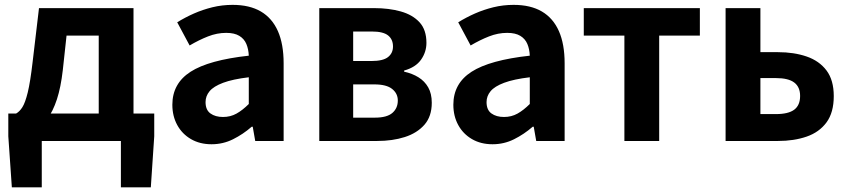

<svg xmlns="http://www.w3.org/2000/svg" viewBox="-20 -594 3575 809"><path d="M156 0V195.2H29.9L15 -20V-115.7H629.9V-20L615.5 195.2H489.4V0ZM396 -43.2V-444.1H260.4L244.6 -298.5Q236.3 -226 219.8 -175.5Q203.2 -125.1 179.8 -93.8Q156.4 -62.5 127.2 -47.7Q98 -32.8 64.1 -30.5L48 -115.7Q62.7 -123.9 74.4 -142.5Q86.2 -161 97 -204.9Q107.7 -248.9 117.2 -330.9L144.3 -559.8H542.5V-43.2Z M871.4 13.8Q821.9 13.8 784.6 -7.9Q747.4 -29.5 726.8 -67.2Q706.2 -105 706.2 -152.6Q706.2 -242.2 782.9 -291.6Q859.7 -341 1028.3 -359.4Q1027.2 -386.8 1018.1 -408.6Q1009 -430.4 988.4 -442.9Q967.8 -455.5 933.1 -455.5Q894.3 -455.5 856.3 -440.5Q818.3 -425.6 779 -402.4L726.7 -500.1Q760.1 -520.7 797.2 -537.1Q834.3 -553.4 875.3 -563.5Q916.3 -573.5 960.1 -573.5Q1031.4 -573.5 1079 -545.7Q1126.6 -517.8 1150.9 -463Q1175.1 -408.3 1175.1 -327V0H1055.4L1044.9 -59.9H1040.4Q1004.3 -28.4 962 -7.3Q919.8 13.8 871.4 13.8ZM919.7 -101.1Q951.1 -101.1 976.6 -115.4Q1002.1 -129.7 1028.3 -155.8V-268.4Q960.4 -260.3 920.2 -245.2Q880 -230.1 863.1 -209.7Q846.1 -189.3 846.1 -163.8Q846.1 -130.8 866.7 -116Q887.3 -101.1 919.7 -101.1Z M1325.3 0V-559.8H1556.3Q1618.7 -559.8 1668.6 -545.8Q1718.5 -531.8 1747.7 -500.1Q1776.8 -468.5 1776.8 -413.4Q1776.8 -374.9 1754.1 -342.5Q1731.3 -310.2 1682.8 -296.8V-292Q1717.1 -284.5 1743.2 -268.3Q1769.4 -252.1 1784.3 -225.8Q1799.3 -199.4 1799.3 -160.9Q1799.3 -103.7 1768.3 -68.3Q1737.2 -33 1685.4 -16.5Q1633.6 0 1569.3 0ZM1468.1 -336.9H1545.1Q1593.9 -336.9 1614.9 -353.5Q1635.9 -370.1 1635.9 -398.1Q1635.9 -428.2 1615.2 -444.7Q1594.5 -461.2 1547.3 -461.2H1468.1ZM1468.1 -98.3H1559.9Q1610.5 -98.3 1633.4 -118.3Q1656.2 -138.2 1656.2 -170.5Q1656.2 -200.1 1632.3 -219.2Q1608.4 -238.4 1557.1 -238.4H1468.1Z M2055.4 13.8Q2005.9 13.8 1968.6 -7.9Q1931.4 -29.5 1910.8 -67.2Q1890.2 -105 1890.2 -152.6Q1890.2 -242.2 1966.9 -291.6Q2043.7 -341 2212.3 -359.4Q2211.2 -386.8 2202.1 -408.6Q2193 -430.4 2172.4 -442.9Q2151.8 -455.5 2117.1 -455.5Q2078.3 -455.5 2040.3 -440.5Q2002.3 -425.6 1963 -402.4L1910.7 -500.1Q1944.1 -520.7 1981.2 -537.1Q2018.3 -553.4 2059.3 -563.5Q2100.3 -573.5 2144.1 -573.5Q2215.4 -573.5 2263 -545.7Q2310.6 -517.8 2334.9 -463Q2359.1 -408.3 2359.1 -327V0H2239.4L2228.9 -59.9H2224.4Q2188.3 -28.4 2146 -7.3Q2103.8 13.8 2055.4 13.8ZM2103.7 -101.1Q2135.1 -101.1 2160.6 -115.4Q2186.1 -129.7 2212.3 -155.8V-268.4Q2144.4 -260.3 2104.2 -245.2Q2064 -230.1 2047.1 -209.7Q2030.1 -189.3 2030.1 -163.8Q2030.1 -130.8 2050.7 -116Q2071.3 -101.1 2103.7 -101.1Z M2610.9 0V-444.1H2439.8V-559.8H2928.9V-444.1H2757.5V0Z M3037.3 0V-559.8H3184V-374.2H3258.1Q3325.5 -374.2 3378.8 -355.9Q3432 -337.6 3462.6 -297Q3493.1 -256.4 3493.1 -189Q3493.1 -120 3462.6 -78.4Q3432 -36.8 3378.8 -18.4Q3325.5 0 3258.1 0ZM3184 -113.3H3249.4Q3301.9 -113.3 3326.6 -131.9Q3351.3 -150.5 3351.3 -189.8Q3351.3 -227.5 3326.6 -246.2Q3301.9 -265 3249.4 -265H3184Z"/></svg>

Font: Noto Sans TC
Style: Regular
Weight: 100
Designer: Ryoko NISHIZUKA 西塚涼子 (kana, bopomofo & ideographs); Paul D. Hunt (Latin, Greek & Cyrillic); Sandoll Communications 산돌커뮤니
Foundry: Adobe
Version: Version 2.004;hotconv 1.0.118;makeotfexe 2.5.65603